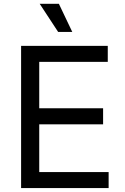

<svg xmlns="http://www.w3.org/2000/svg" viewBox="-20 -962 641 982"><path d="M87.9 0V-727.5H531.2V-645.5H180.7V-408.2H507.3V-326.2H180.7V-82H535.6V0ZM277.3 -798.8 183.1 -942.4H281.2L349.6 -798.8Z"/></svg>

Font: Inter Variable
Style: Regular
Weight: 400
Designer: Rasmus Andersson
Foundry: rsms
Version: Version 4.001;git-9221beed3